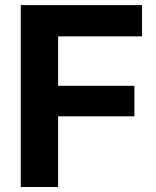

<svg xmlns="http://www.w3.org/2000/svg" viewBox="-20 -748 626 768"><path d="M63 0V-727.5H547.9V-602.5H212.4V-404.8H517.6V-282.7H212.4V0Z"/></svg>

Font: Inter 18pt
Style: Bold
Weight: 700
Designer: Rasmus Andersson
Foundry: rsms
Version: Version 4.001;git-66647c0bb